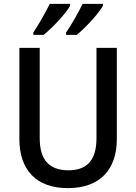

<svg xmlns="http://www.w3.org/2000/svg" viewBox="-20 -961 703 991"><path d="M511 -931V-941H406C388 -902 350 -835 321 -793V-781H376C420 -816 491 -893 511 -931ZM342 -931V-941H237C217 -901 181 -836 152 -793V-781H205C253 -819 320 -892 342 -931ZM583 -243V-714H478V-248C478 -140 434 -82 333 -82C235 -82 185 -135 185 -247V-714H80V-244C80 -84 167 10 330 10C500 10 583 -90 583 -243Z"/></svg>

Font: Noto Sans Devanagari UI SemiCondensed Medium
Style: Regular
Weight: 500
Width: 4
Designer: Jelle Bosma - Monotype Design Team
Foundry: Monotype Imaging Inc.
Version: Version 2.004